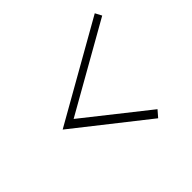

<svg xmlns="http://www.w3.org/2000/svg" viewBox="-123 -653 803 803"><g transform="rotate(-45 279.0 -251.0)"><path d="M397 -2 421.9 -30.8 145 -250 535.2 -471.2 520 -500 81.1 -251Z"/></g></svg>

Font: Comic Neue Angular Light Italic
Style: Regular
Weight: 300
Italic angle: -12°
Designer: Craig Rozynski
Foundry: Craig Rozynski
Version: Version 2.003